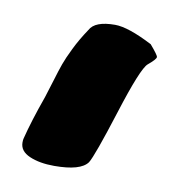

<svg xmlns="http://www.w3.org/2000/svg" viewBox="-48 -761 378 405"><g transform="rotate(10 140.5 -558.5)"><path d="M250 -645.5Q236.3 -633.8 205.1 -535.2Q173.8 -436.5 164.1 -420.9Q149.4 -400.4 92.8 -400.4Q61.5 -400.4 40 -409.7Q18.6 -418.9 18.6 -437.5Q18.6 -443.4 19.5 -446.3Q29.3 -485.4 48.8 -540Q53.7 -554.7 60.5 -577.6Q67.4 -600.6 72.3 -614.3Q77.1 -627.9 87.9 -649.9Q98.6 -671.9 114.3 -695.3Q125 -715.8 168 -715.8Q196.3 -715.8 249 -688.5Q266.6 -668 266.6 -664.1Q266.6 -659.2 250 -645.5Z"/></g></svg>

Font: Essays1743
Style: Bold
Weight: 700
Designer: Based on the typeface in a 1743 English translation of the essays of Montaigne.  PostScript/TrueType font designed by Jo
Version: Version 002.100